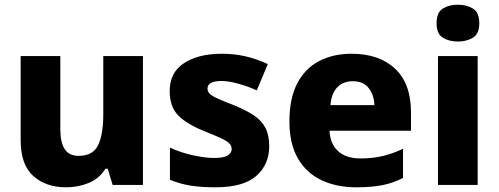

<svg xmlns="http://www.w3.org/2000/svg" viewBox="-20 -788 2126 818"><path d="M589 -549V0H460L439 -69H429Q403 -27 358 -8.5Q313 10 261 10Q176 10 122 -38Q68 -86 68 -191V-549H237V-238Q237 -182 255.5 -153Q274 -124 315 -124Q376 -124 398 -169.5Q420 -215 420 -300V-549Z M1127 -165Q1127 -87 1072 -38.5Q1017 10 897 10Q839 10 793.5 3Q748 -4 704 -22V-159Q752 -137 804 -126Q856 -115 891 -115Q931 -115 949 -125Q967 -135 967 -153Q967 -167 956.5 -177.5Q946 -188 920 -200Q894 -212 846 -231Q775 -260 739 -296.5Q703 -333 703 -401Q703 -479 764 -519Q825 -559 925 -559Q979 -559 1026 -548Q1073 -537 1121 -515L1074 -403Q1034 -421 993 -432Q952 -443 925 -443Q864 -443 864 -411Q864 -398 873.5 -388.5Q883 -379 908.5 -367.5Q934 -356 981 -338Q1029 -318 1061.5 -296.5Q1094 -275 1110.5 -244Q1127 -213 1127 -165Z M1478 -559Q1595 -559 1663 -495.5Q1731 -432 1731 -309V-231H1384Q1386 -177 1419.5 -145Q1453 -113 1516 -113Q1567 -113 1609.5 -123Q1652 -133 1697 -154V-30Q1657 -9 1611 0.5Q1565 10 1497 10Q1415 10 1350.5 -20Q1286 -50 1249.5 -112.5Q1213 -175 1213 -271Q1213 -368 1246 -432Q1279 -496 1339 -527.5Q1399 -559 1478 -559ZM1483 -442Q1443 -442 1417.5 -416.5Q1392 -391 1388 -340H1575Q1574 -383 1551 -412.5Q1528 -442 1483 -442Z M1931 -768Q1968 -768 1995 -751.5Q2022 -735 2022 -689Q2022 -644 1995 -627.5Q1968 -611 1931 -611Q1893 -611 1866.5 -627.5Q1840 -644 1840 -689Q1840 -735 1866.5 -751.5Q1893 -768 1931 -768ZM2015 -549V0H1846V-549Z"/></svg>

Font: Noto Sans Syriac ExtraBold
Style: Regular
Weight: 800
Designer: Patrick Giasson and the Monotype Design Team
Foundry: Monotype Imaging Inc.
Version: Version 3.000; ttfautohint (v1.8.4.7-5d5b)